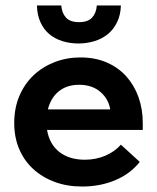

<svg xmlns="http://www.w3.org/2000/svg" viewBox="-20 -675 574 702"><path d="M280 7Q225 7 179.5 -10Q134 -27 101 -57.5Q68 -88 50 -130.5Q32 -173 32 -225Q32 -280 51 -324.5Q70 -369 103 -400Q136 -431 180 -448Q224 -465 274 -465Q328 -465 370.5 -446.5Q413 -428 442 -395.5Q471 -363 486.5 -319.5Q502 -276 502 -226V-200H152Q161 -147 197.5 -119Q234 -91 290 -91Q330 -91 364.5 -105.5Q399 -120 422 -146L491 -83Q456 -39 401 -16Q346 7 280 7ZM269 -365Q225 -365 195.5 -341.5Q166 -318 155 -275H383Q377 -313 347 -339Q317 -365 269 -365ZM267 -516Q236 -516 208.5 -524.5Q181 -533 160.5 -550Q140 -567 128 -593.5Q116 -620 115 -655H204Q206 -628 221 -611Q236 -594 269 -594Q301 -594 316.5 -610.5Q332 -627 334 -655H422Q421 -620 408 -593.5Q395 -567 374 -550Q353 -533 325 -524.5Q297 -516 267 -516Z"/></svg>

Font: Tilda Sans Bold
Style: Regular
Weight: 700
Designer: ParaType Ltd
Foundry: ParaType Ltd
Version: Version 1.009